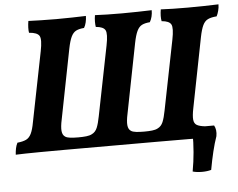

<svg xmlns="http://www.w3.org/2000/svg" viewBox="-64 -748 1227 991"><g transform="rotate(-5 549.5 -252.0)"><path d="M-7 3Q-6 -14 -3 -29Q0 -44 7 -58Q36 -61 52.5 -69Q69 -77 79 -97.5Q89 -118 96 -157L168 -518Q180 -578 169.5 -596.5Q159 -615 116 -618Q114 -629 114.5 -645.5Q115 -662 118 -679Q145 -678 183 -677Q221 -676 262 -676Q303 -676 344 -677Q385 -678 416 -679Q416 -663 412 -646Q408 -629 401 -618Q375 -616 359.5 -608Q344 -600 334 -579Q324 -558 316 -518L245 -157Q237 -120 239 -98.5Q241 -77 255 -68Q264 -62 281 -60Q298 -58 323 -58Q346 -58 364 -60Q382 -62 393 -68Q412 -77 421 -98.5Q430 -120 437 -157L509 -518Q521 -578 511 -596.5Q501 -615 462 -618Q460 -629 460 -645.5Q460 -662 463 -679Q519 -676 603 -676Q644 -676 685 -677Q726 -678 757 -679Q757 -644 742 -618Q716 -616 700.5 -608Q685 -600 675 -579Q665 -558 657 -518L586 -157Q578 -120 580 -98.5Q582 -77 596 -68Q605 -62 622.5 -60Q640 -58 664 -58Q687 -58 705 -60Q723 -62 734 -68Q753 -77 762 -98.5Q771 -120 778 -157L850 -518Q862 -578 852 -596.5Q842 -615 803 -618Q798 -643 804 -679Q860 -676 944 -676Q985 -676 1028.5 -677Q1072 -678 1103 -679Q1103 -663 1098.5 -646Q1094 -629 1088 -618Q1060 -616 1043 -608Q1026 -600 1016 -579Q1006 -558 998 -518L927 -157Q919 -118 921 -97.5Q923 -77 937 -69Q951 -61 979 -58Q980 -47 979.5 -30.5Q979 -14 976 3Q949 1 890.5 0.5Q832 0 717 0H245Q169 0 121 0.5Q73 1 43.5 1.5Q14 2 -7 3ZM895 169Q913 71 912 -31L950 -58H1026Q1039 -35 1033 -2Q1021 32 1010.5 75.5Q1000 119 991 169Q970 175 943 175Q916 175 895 169Z"/></g></svg>

Font: Vollkorn
Style: Bold Italic
Weight: 700
Italic angle: -11°
Designer: Friedrich Althausen
Foundry: Friedrich Althausen
Version: Version 5.000; ttfautohint (v1.8.3)